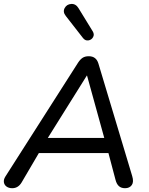

<svg xmlns="http://www.w3.org/2000/svg" viewBox="-20 -969 774 996"><path d="M8 -53.3 385.1 -644.1Q396.6 -661.5 409 -669.4Q421.5 -677.3 440.5 -677.3Q460.2 -677.3 472.6 -667.6Q485 -658 490.7 -638.7L665.7 -55.9Q675.1 -25.4 663.7 -9.1Q652.3 7.3 628.8 7.3Q608.9 7.3 596.9 -3.4Q584.8 -14.1 579.1 -36.7L537.2 -195.2L571.3 -175H149L192.3 -193.3L92.1 -22.5Q74.3 7.3 43.4 7.3Q26 7.3 14.2 -1Q2.5 -9.3 0.2 -23.3Q-2 -37.4 8 -53.3ZM217.6 -236.8 195.2 -253.4H550.2L525.8 -235.5L431.4 -577.3H430.6ZM387.7 -925.9 461.3 -806Q470.7 -790.2 462.7 -776.1Q454.8 -762 438.6 -759.4Q422.4 -756.9 410.7 -771.5L321.7 -885.7Q304.6 -906.8 315.3 -926.9Q326 -947 349.7 -948.5Q373.4 -949.9 387.7 -925.9Z"/></svg>

Font: SN Pro Thin
Style: Italic
Weight: 200
Italic angle: -9°
Designer: Tobias Whetton
Foundry: Supernotes
Version: Version 1.003;Glyphs 3.3 (3324)